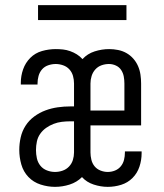

<svg xmlns="http://www.w3.org/2000/svg" viewBox="-20 -719 640 747"><path d="M194 8Q166 8 138 -1Q110 -10 90.5 -30.5Q71 -51 63 -79Q55 -107 55 -136Q55 -160 60.5 -184.5Q66 -209 79.5 -230Q93 -251 113.5 -266Q134 -281 157 -289.5Q180 -298 204.5 -301.5Q229 -305 254 -305H268V-394Q268 -409 264 -423.5Q260 -438 250 -449Q240 -460 225.5 -465Q211 -470 197 -470Q182 -470 167.5 -465Q153 -460 143.5 -449Q134 -438 130 -423.5Q126 -409 126 -394Q126 -393 126 -392Q126 -391 126 -390H61Q61 -391 61 -393Q61 -395 61 -397Q61 -424 70 -449.5Q79 -475 98 -494Q117 -513 143.5 -520.5Q170 -528 197 -528Q211 -528 225 -526.5Q239 -525 253 -520Q267 -515 279 -507.5Q291 -500 301 -489Q320 -510 348 -519Q376 -528 405 -528Q422 -528 439.5 -524.5Q457 -521 472 -512.5Q487 -504 498.5 -491Q510 -478 517 -462Q524 -446 526.5 -428.5Q529 -411 529 -394V-231H332V-126Q332 -112 335.5 -97.5Q339 -83 348 -72Q357 -61 371 -55.5Q385 -50 399 -50Q414 -50 427.5 -55.5Q441 -61 450 -72Q459 -83 462.5 -97Q466 -111 466 -126Q466 -127 466 -128Q466 -129 466 -130H531Q531 -128 531 -126.5Q531 -125 531 -123Q531 -96 522.5 -70.5Q514 -45 495.5 -26.5Q477 -8 451.5 0Q426 8 399 8Q372 8 344.5 -1Q317 -10 299 -30Q279 -10 251 -1Q223 8 194 8ZM464 -289V-394Q464 -408 461.5 -421.5Q459 -435 451.5 -446.5Q444 -458 431 -464Q418 -470 404 -470Q389 -470 375 -465Q361 -460 351 -449Q341 -438 336.5 -423.5Q332 -409 332 -394V-289ZM194 -50Q209 -50 223.5 -55Q238 -60 248.5 -71Q259 -82 263.5 -96.5Q268 -111 268 -126V-247H254Q237 -247 220.5 -245Q204 -243 188.5 -237Q173 -231 159.5 -221.5Q146 -212 136.5 -198.5Q127 -185 123.5 -168.5Q120 -152 120 -135Q120 -119 123.5 -103Q127 -87 137 -74.5Q147 -62 162.5 -56Q178 -50 194 -50ZM128 -641V-699H472V-641Z"/></svg>

Font: Iosevka SS04 Light Extended
Style: Regular
Weight: 300
Width: 7
Monospace: yes
Designer: Belleve Invis
Foundry: Belleve Invis
Version: Version 19.0.0; ttfautohint (v1.8.4)